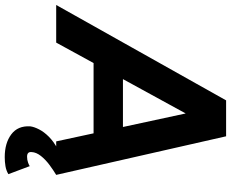

<svg xmlns="http://www.w3.org/2000/svg" viewBox="-134 -640 952 791"><g transform="rotate(90 341.5 -244.0)"><path d="M-34 0 359 -700H504L121 0ZM528 0 377 -700H507L666 0ZM123 -154 143 -275H582L562 -154ZM593 212Q535 212 499 185Q463 158 466 107Q468 91 478.5 70.5Q489 50 508.5 30.5Q528 11 557 -5L666 0Q646 12 624.5 28Q603 44 588 63Q573 82 572 101Q570 120 591 120Q604 120 615 116Q626 112 630 109L663 197Q648 206 630 209Q612 212 593 212Z"/></g></svg>

Font: Figtree
Style: Bold Italic
Weight: 700
Italic angle: -9.5°
Foundry: Erik Kennedy
Version: Version 2.001;gftools[0.9.30]